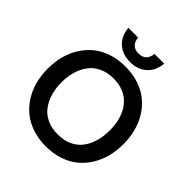

<svg xmlns="http://www.w3.org/2000/svg" viewBox="-247 -1090 1266 1266"><g transform="rotate(45 386.0 -457.0)"><path d="M511.7 -7.1Q454.1 12.2 386.2 12.2Q318.4 12.2 260.7 -7.1Q203.1 -26.4 161.6 -60.5Q120.1 -94.7 90.8 -141.6Q61.5 -188.5 47.4 -243.7Q33.2 -298.8 33.2 -359.9Q33.2 -420.9 47.4 -476.1Q61.5 -531.2 90.8 -578.1Q120.1 -625 161.6 -659.2Q203.1 -693.4 260.7 -712.6Q318.4 -731.9 386.2 -731.9Q454.1 -731.9 511.7 -712.6Q569.3 -693.4 610.8 -659.2Q652.3 -625 681.4 -578.1Q710.4 -531.2 724.6 -476.1Q738.8 -420.9 738.8 -359.9Q738.8 -298.8 724.6 -243.7Q710.4 -188.5 681.4 -141.6Q652.3 -94.7 610.8 -60.5Q569.3 -26.4 511.7 -7.1ZM386.2 -99.1Q443.4 -99.1 487.3 -119.6Q531.2 -140.1 557.9 -176.5Q584.5 -212.9 597.7 -259Q610.8 -305.2 610.8 -359.9Q610.8 -403.3 602.8 -441.7Q594.7 -480 576.9 -513.2Q559.1 -546.4 533.2 -570.1Q507.3 -593.8 469.7 -607.4Q432.1 -621.1 386.2 -621.1Q329.6 -621.1 285.6 -600.3Q241.7 -579.6 215.1 -543.5Q188.5 -507.3 174.8 -460.9Q161.1 -414.6 161.1 -359.9Q161.1 -305.2 174.8 -258.8Q188.5 -212.4 215.1 -176.3Q241.7 -140.1 285.6 -119.6Q329.6 -99.1 386.2 -99.1ZM219.2 -925.8H310.1Q313 -889.6 333 -871.3Q353 -853 386.2 -853Q419.4 -853 439.2 -871.1Q459 -889.2 461.9 -925.8H553.2Q546.9 -855 501.7 -814.5Q456.5 -773.9 386.2 -773.9Q314.9 -773.9 270 -814.5Q225.1 -855 219.2 -925.8Z"/></g></svg>

Font: Aspekta 550
Style: Regular
Weight: 550
Designer: Ivo Dolenc
Version: Version 2.000